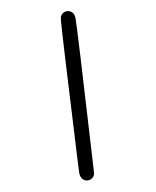

<svg xmlns="http://www.w3.org/2000/svg" viewBox="-114 -812 743 914"><g transform="rotate(15 257.5 -355.0)"><path d="M421.4 -32.2Q427.7 -19 427.7 -9.3Q427.7 0 421.9 8.8Q410.6 23.9 392.1 23.9Q372.1 23.4 358.9 0Q356.9 -4.4 329.6 -71.3Q115.2 -601.6 86.9 -678.2Q81.1 -693.4 81.1 -699.7Q81.1 -708.5 85.4 -716.8Q96.2 -734.4 116.7 -734.4Q136.7 -733.9 148.9 -712.4Q163.1 -684.6 405.3 -73.2Q420.9 -33.2 421.4 -32.2Z"/></g></svg>

Font: Vibur
Style: Medium
Weight: 400
Version: Version 1.004